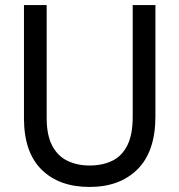

<svg xmlns="http://www.w3.org/2000/svg" viewBox="-20 -728 710 761"><path d="M335 13Q214 13 144.5 -56Q75 -125 75 -259V-708H165V-260Q165 -192 187 -150.5Q209 -109 247.5 -90.5Q286 -72 335 -72Q386 -72 424.5 -90.5Q463 -109 484.5 -151.5Q506 -194 506 -265V-708H596V-267Q596 -128 525.5 -57.5Q455 13 335 13Z"/></svg>

Font: LXGW 975 Gothic SC
Style: Regular
Weight: 400
Version: Version 2.01;February 25, 2021